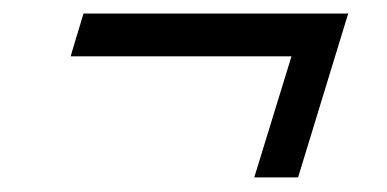

<svg xmlns="http://www.w3.org/2000/svg" viewBox="-20 -362 556 276"><path d="M100 -342.5H480.5L408.5 -107H345.5L399 -281H81.5Z"/></svg>

Font: Newsreader 16pt 16pt SemiBold
Style: Italic
Weight: 600
Italic angle: -17°
Version: Version 1.003